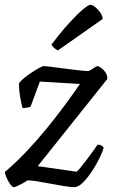

<svg xmlns="http://www.w3.org/2000/svg" viewBox="-27 -773 487 793"><path d="M30.5 0Q24 0 15.3 -12Q6.7 -24 0 -39.5Q-6.6 -55 -6.6 -63Q36.4 -99 80.5 -145.5Q124.6 -191.9 165.9 -242.5Q207.3 -293 242.5 -341Q277.7 -389 303.2 -426.2L137.7 -436.2L99.2 -332.5Q95.4 -330.5 86 -328.6Q76.7 -326.7 66.1 -326.7Q61.1 -344.1 56.3 -372.1Q51.4 -400 51.1 -427Q54.1 -435 68.1 -447Q82.1 -459 99.9 -471Q117.7 -483 133.1 -491.5Q148.5 -500 153.5 -500Q160.5 -500 184.8 -496.9Q209.2 -493.8 240.2 -489.8Q271.2 -485.8 298.1 -482.7Q325 -479.5 336.2 -479.5Q341 -479.5 349 -484.7Q357.1 -489.8 364.7 -494.9Q372.4 -500 375.2 -500Q379 -500 388.6 -494Q398.3 -488 407.3 -476Q416.4 -464 416.4 -447L128.9 -86.8L289.3 -63.8Q294.3 -67.3 305.8 -81.2Q317.3 -95 330.8 -113Q344.3 -131 356.9 -148.1Q369.5 -165.2 376.2 -175.8Q385 -175.8 391.7 -171.9Q398.5 -168 401.3 -163.2Q397.8 -149.1 385.1 -122.4Q372.4 -95.6 354 -67.5Q335.6 -39.3 316.3 -19.7Q297 0 279.7 0Q266.3 0 240 -4.1Q213.7 -8.2 183.2 -14.1Q152.6 -20 126.2 -24.1Q99.9 -28.2 87.2 -28.2Q72.4 -18.2 53.9 -9.1Q35.3 0 30.5 0ZM212.1 -564.8Q204.5 -568 196 -575.5Q187.5 -583.1 185.9 -589.4Q222.1 -637.7 255.5 -674.5Q288.9 -711.4 313.3 -732.3Q337.8 -753.2 346.3 -753.2Q353.9 -753.2 365.4 -744.4Q377 -735.6 386.6 -722Q396.3 -708.4 397 -694.6Z"/></svg>

Font: Texturina Medium
Style: Italic
Weight: 500
Italic angle: -11°
Designer: Guillermo Torres Carreño
Foundry: Omnibus-Type
Version: Version 1.002